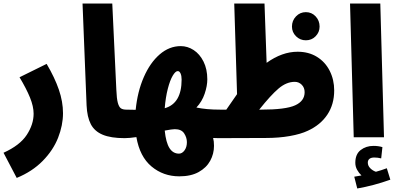

<svg xmlns="http://www.w3.org/2000/svg" viewBox="-50 -780 2256 1091"><path d="M-30 88Q63 46 102 -13.5Q141 -73 141 -134Q141 -175 120.5 -225.5Q100 -276 61 -341L215 -417Q261 -339 284.5 -270.5Q308 -202 308 -137Q308 -68 280 3Q252 74 192.5 134.5Q133 195 45 231Z M442 -181 419 -760H588L611 -271Q613 -220 619.5 -196Q626 -172 637 -164.5Q648 -157 668 -157Q703 -157 723 -134Q743 -111 743 -78Q743 -40 720 -17.5Q697 5 658 5Q580 5 533.5 -14.5Q487 -34 466 -74.5Q445 -115 442 -181Z M1276 -78Q1276 -40 1252.5 -17.5Q1229 5 1191 5Q1172 5 1161 4Q1166 22 1166 49Q1166 94 1144.5 133.5Q1123 173 1079 197.5Q1035 222 969 222Q878 222 811 166Q744 110 725 -1Q685 5 658 5L668 -157Q700 -157 721 -156Q731 -259 767 -341.5Q803 -424 857.5 -471Q912 -518 977 -518Q1016 -518 1050.5 -495.5Q1085 -473 1106.5 -430Q1128 -387 1128 -329Q1128 -292 1113 -247.5Q1098 -203 1066 -169Q1122 -157 1201 -157Q1236 -157 1256 -134Q1276 -111 1276 -78ZM886 -165Q982 -192 982 -328Q982 -349 976 -362.5Q970 -376 960 -376Q947 -376 931.5 -350Q916 -324 903.5 -275.5Q891 -227 886 -165ZM1012 28Q1012 2 996.5 -22Q981 -46 943 -46Q929 -46 886 -38Q893 30 913 61.5Q933 93 967 93Q985 93 998.5 74.5Q1012 56 1012 28Z M1849 -266Q1849 -187 1810 -128.5Q1771 -70 1699 -37Q1659 -18 1597 -7Q1535 4 1461 4L1191 5L1201 -157H1236Q1281 -223 1297 -245L1281 -760H1453L1465 -423Q1553 -486 1641 -486Q1704 -486 1751 -457Q1798 -428 1823.5 -377.5Q1849 -327 1849 -266ZM1681 -256Q1681 -282 1664.5 -298.5Q1648 -315 1625 -315Q1578 -315 1533.5 -277.5Q1489 -240 1423 -157H1434Q1573 -157 1627 -181.5Q1681 -206 1681 -256ZM1609 -629Q1609 -663 1632 -687Q1655 -711 1688 -711Q1721 -711 1743.5 -687Q1766 -663 1766 -629Q1766 -597 1743.5 -574Q1721 -551 1688 -551Q1655 -551 1632 -574Q1609 -597 1609 -629Z M1939 -760H2111L2132 0H1960ZM2168 241Q2073 275 1980 291L1963 224L2004 217Q1989 203 1979 184.5Q1969 166 1969 145Q1969 96 1999.5 72.5Q2030 49 2072 49Q2100 49 2123 56L2116 120Q2096 115 2077 115Q2059 115 2049.5 122.5Q2040 130 2040 144Q2040 162 2054 176Q2068 190 2086 196Q2116 188 2148 176Z"/></svg>

Font: Noto Sans Arabic CondBlack
Style: Regular
Weight: 900
Width: 3
Designer: Nadine Chahine
Foundry: Monotype Imaging Inc.
Version: Version 1.001